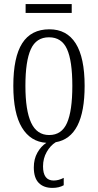

<svg xmlns="http://www.w3.org/2000/svg" viewBox="-20 -687 478 937"><path d="M330 -624H105V-667H330ZM190 125Q190 194 242 194Q266 194 291 181V217Q268 230 236 230Q193 230 169 205.5Q145 181 145 130Q145 89 162.5 58Q180 27 206 10Q129 5 87 -64.5Q45 -134 45 -268Q45 -408 88.5 -476Q132 -544 221 -544Q306 -544 349.5 -475Q393 -406 393 -268Q393 -17 252 7Q226 23 208 54.5Q190 86 190 125ZM220 -28Q281 -28 307 -87Q333 -146 333 -268Q333 -390 307 -447.5Q281 -505 219 -505Q157 -505 130.5 -447Q104 -389 104 -268Q104 -148 132 -88Q160 -28 220 -28Z"/></svg>

Font: Noto Serif CondLight
Style: Regular
Weight: 300
Width: 3
Designer: Monotype Design Team
Foundry: Monotype Imaging Inc.
Version: Version 1.001